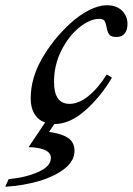

<svg xmlns="http://www.w3.org/2000/svg" viewBox="-103 -465 506 732"><path d="M383 -374Q383 -351 372.5 -337.5Q362 -324 341 -324Q320 -324 313 -334Q306 -344 303 -363Q300 -379 295 -386Q290 -393 275 -393Q240 -393 199.5 -360.5Q159 -328 131 -272.5Q103 -217 103 -153Q103 -69 162 -69Q196 -69 232.5 -97.5Q269 -126 304 -181L324 -169Q280 -95 221.5 -43.5Q163 8 104 8L84 38Q134 45 157.5 61.5Q181 78 181 110Q181 148 144 177.5Q107 207 46.5 225Q-14 243 -83 247L-70 218Q-5 212 43 190.5Q91 169 91 137Q91 118 69.5 107.5Q48 97 6 96L69 2Q43 -7 28.5 -30.5Q14 -54 14 -90Q14 -166 56.5 -240.5Q99 -315 163 -374Q200 -408 237 -426.5Q274 -445 304 -445Q341 -445 362 -424.5Q383 -404 383 -374Z"/></svg>

Font: Ibarra Real Nova
Style: Italic
Weight: 400
Italic angle: -22°
Designer: Jose Maria Ribagorda & Octavio Pardo
Foundry: Octavio Pardo
Version: Version 1.014